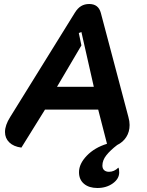

<svg xmlns="http://www.w3.org/2000/svg" viewBox="-20 -729 733 960"><path d="M492 99Q492 114 501 122Q510 130 525 130Q551 130 572 109Q576 116 576 133Q576 165 544 188Q512 211 467 211Q425 211 400 190Q375 169 375 132Q375 90 414 49.5Q453 9 515 -10L471 -181H205L87 9Q48 4 26.5 -17Q5 -38 5 -69Q5 -103 31 -144L354 -665Q368 -688 385.5 -698.5Q403 -709 426 -709Q472 -709 484 -665L622 -144Q628 -123 628 -104Q628 -70 611.5 -44Q595 -18 566 -4Q532 22 512 47Q492 72 492 99ZM449 -295 387 -569 374 -564 387 -502 265 -295Z"/></svg>

Font: K2D
Style: Bold Italic
Weight: 700
Italic angle: -10°
Designer: Katatrad Aksorn Co.,Ltd.
Foundry: Cadson Demak Co.,Ltd.
Version: Version 1.000; ttfautohint (v1.6)